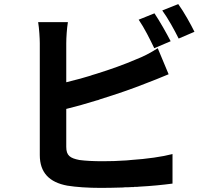

<svg xmlns="http://www.w3.org/2000/svg" viewBox="-20 -874 1040 936"><path d="M928 -719C911 -754 876 -817 849 -854L771 -823C799 -785 830 -728 851 -686L928 -719ZM812 -673C793 -710 758 -772 733 -809L656 -778C683 -739 712 -681 732 -639L812 -673ZM821 21V-123C772 -110 695 -99 618 -94L608 -93L597 -92C555 -89 515 -88 480 -88C435 -88 397 -90 367 -94C322 -103 303 -115 303 -158V-343C325 -349 349 -355 372 -361L382 -364C402 -370 423 -376 443 -382L453 -385C455 -385 457 -386 458 -386L468 -390C549 -415 627 -442 687 -466C720 -478 763 -496 802 -512L749 -639C710 -614 678 -598 642 -584C589 -561 520 -536 449 -514L439 -511L429 -508C427 -507 425 -507 424 -506L414 -503C403 -500 393 -497 383 -494L373 -491C349 -485 326 -479 303 -473V-663C303 -691 306 -736 311 -766H166C171 -736 174 -686 174 -663V-118C174 -32 221 15 308 31C351 38 408 42 473 42C506 42 542 41 579 40L589 39C600 39 610 39 621 38H632C634 37 635 37 637 37H648L658 36C718 33 776 27 821 21Z"/></svg>

Font: Glow Sans TC Normal
Style: Bold
Weight: 700
Designer: Ryoko NISHIZUKA (kana, bopomofo & ideographs); Paul D. Hunt (Latin, Greek & Cyrillic); Sandoll Communications, Soo-young
Version: Version 0.93